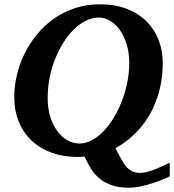

<svg xmlns="http://www.w3.org/2000/svg" viewBox="-20 -707 804 887"><path d="M577.1 -416Q577.1 -464.4 564.9 -503.2Q552.7 -542 533 -569.3Q513.2 -596.7 488 -611.3Q462.9 -626 437 -626Q406.7 -626 377.4 -611.6Q348.1 -597.2 321.8 -571.5Q295.4 -545.9 273.2 -510.7Q251 -475.6 234.6 -434.3Q218.3 -393.1 209.2 -347.2Q200.2 -301.3 200.2 -253.9Q200.2 -206.1 212.4 -167.2Q224.6 -128.4 244.9 -101.1Q265.1 -73.7 291.7 -58.8Q318.4 -43.9 347.2 -43.9Q376 -43.9 404.3 -59.1Q432.6 -74.2 458.3 -100.8Q483.9 -127.4 505.6 -163.3Q527.3 -199.2 543.2 -240.7Q559.1 -282.2 568.1 -326.9Q577.1 -371.6 577.1 -416ZM764.2 107.9Q757.3 111.3 737.3 119.9Q717.3 128.4 690.4 137.5Q663.6 146.5 632.8 153.3Q602.1 160.2 574.2 160.2Q527.8 160.2 494.9 148.2Q461.9 136.2 438.5 116.5Q415 96.7 399.2 70.6Q383.3 44.4 370.1 16.1Q363.3 17.1 355.2 17.6Q347.2 18.1 337.9 18.1Q272.9 18.1 219.2 -1.2Q165.5 -20.5 127 -56.6Q88.4 -92.8 67.1 -143.8Q45.9 -194.8 45.9 -258.8Q45.9 -308.6 57.9 -359.9Q69.8 -411.1 93.3 -458.7Q116.7 -506.3 150.6 -547.9Q184.6 -589.4 228.5 -620.4Q272.5 -651.4 325.9 -669.2Q379.4 -687 441.9 -687Q513.2 -687 567.4 -665.5Q621.6 -644 658.2 -606.9Q694.8 -569.8 713.4 -520.8Q731.9 -471.7 731.9 -416Q731.9 -389.6 728.8 -357.4Q725.6 -325.2 716.6 -290.3Q707.5 -255.4 692.1 -219Q676.8 -182.6 652.6 -147.7Q628.4 -112.8 594 -80.6Q559.6 -48.3 513.2 -22Q527.3 3.4 538.1 24.4Q548.8 45.4 561 60.3Q573.2 75.2 588.9 83.5Q604.5 91.8 627.9 91.8Q641.1 91.8 654.8 88.6Q668.5 85.4 684.6 79.6Q700.7 73.7 720 64.9Q739.3 56.2 764.2 44.9Z"/></svg>

Font: Charis SIL Am
Style: Bold Italic
Weight: 700
Italic angle: -11°
Foundry: SIL International
Version: Version 5.000